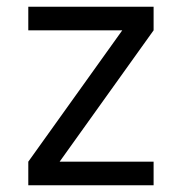

<svg xmlns="http://www.w3.org/2000/svg" viewBox="-20 -550 540 570"><path d="M64 0V-70L343 -460H64V-530H436V-460L157 -70H436V0Z"/></svg>

Font: iosevka_custom_sans_ss08
Style: Regular
Weight: 400
Designer: Belleve Invis
Foundry: Belleve Invis
Version: Version 10.3.0; ttfautohint (v1.8.3)